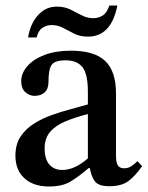

<svg xmlns="http://www.w3.org/2000/svg" viewBox="-20 -669 536 697"><path d="M158 8Q101 8 68.5 -22Q36 -52 36 -104Q36 -145 54.5 -173Q73 -201 103 -220Q133 -239 168.5 -251.5Q204 -264 238 -273Q272 -282 299 -290V-336Q299 -400 279.5 -425Q260 -450 218 -450Q179 -450 167.5 -433.5Q156 -417 156 -372Q156 -346 142 -333.5Q128 -321 105 -321Q88 -321 72.5 -334Q57 -347 57 -375Q57 -403 79 -428.5Q101 -454 141.5 -469.5Q182 -485 237 -485Q323 -485 362 -447.5Q401 -410 401 -331V-107Q401 -77 408.5 -67.5Q416 -58 431 -58Q445 -58 456.5 -65.5Q468 -73 479 -84L496 -66Q471 -30 446 -11.5Q421 7 377 7Q339 7 325.5 -9.5Q312 -26 306 -59H302Q267 -29 237 -10.5Q207 8 158 8ZM299 -94V-255Q256 -244 220 -229.5Q184 -215 163 -191.5Q142 -168 142 -130Q142 -92 159 -72Q176 -52 206 -52Q251 -52 299 -94ZM113 -533H82Q90 -583 118 -614Q146 -645 186 -645Q214 -645 235.5 -634.5Q257 -624 276.5 -613.5Q296 -603 319 -603Q337 -603 352.5 -612.5Q368 -622 377 -649H406Q384 -536 299 -536Q271 -536 250 -546.5Q229 -557 209.5 -567.5Q190 -578 167 -578Q149 -578 134 -568Q119 -558 113 -533Z"/></svg>

Font: STIX Two Text Medium
Style: Regular
Weight: 500
Designer: Ross Mills, John Hudson & Paul Hanslow, Tiro Typeworks Ltd; with prior portions MicroPress Inc., and Coen Hoffman.
Foundry: Tiro Typeworks Ltd
Version: Version 2.13 b171